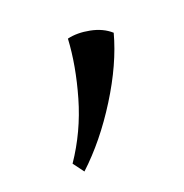

<svg xmlns="http://www.w3.org/2000/svg" viewBox="-65 -803 289 302"><g transform="rotate(-30 79.5 -652.0)"><path d="M92 -749Q109 -750 128.5 -742.5Q148 -735 159 -721Q138 -676 96.5 -630Q55 -584 10 -555L0 -575Q36 -612 59 -659Q82 -706 92 -749Z"/></g></svg>

Font: Bona Nova SC
Style: Italic
Weight: 400
Italic angle: -4°
Designer: Mateusz Machalski
Foundry: Capitalics
Version: Version 4.001; ttfautohint (v1.8.4.7-5d5b)